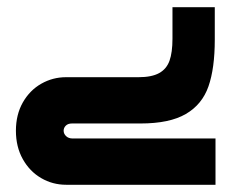

<svg xmlns="http://www.w3.org/2000/svg" viewBox="-20 -511 640 531"><path d="M24 -149.5Q24 -194 43.2 -227.8Q62.5 -261.5 94.2 -279.5Q126 -297.5 162.5 -297.5H363Q399.5 -297.5 420 -308.8Q440.5 -320 448.8 -343Q457 -366 457 -404V-491H574V-401.5Q574 -322 556.5 -272Q539 -222 494 -195.8Q449 -169.5 368.5 -169.5H179Q168 -169.5 162 -163.5Q156 -157.5 156 -149.5Q156 -141 162.8 -134.5Q169.5 -128 181 -128H576V0H163Q125.5 0 93.8 -18.5Q62 -37 43 -71Q24 -105 24 -149.5Z"/></svg>

Font: JuliaMono Black
Style: Regular
Weight: 900
Monospace: yes
Designer: cormullion
Foundry: corm
Version: Version 0.054; ttfautohint (v1.8.4)